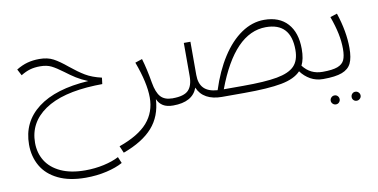

<svg xmlns="http://www.w3.org/2000/svg" viewBox="-74 -642 2363 1201"><g transform="rotate(-10 1107.5 -41.0)"><path d="M621 298Q580 321 517.5 335.5Q455 350 385 350Q281 350 210 315.5Q139 281 104.5 221Q70 161 70 85Q70 -59 182 -144.5Q294 -230 504 -243Q462 -260 431 -279.5Q400 -299 366 -325Q323 -357 294 -371.5Q265 -386 223 -386Q187 -386 159 -378Q131 -370 100 -351L79 -391Q115 -413 150 -422.5Q185 -432 226 -432Q278 -432 314.5 -412.5Q351 -393 399 -353Q449 -312 490 -287.5Q531 -263 592 -249L587 -209L541 -208Q330 -200 219.5 -124Q109 -48 109 80Q109 145 140.5 195.5Q172 246 235 275Q298 304 389 304Q451 304 507.5 291.5Q564 279 604 258Z M1021 -23 1001 0Q961 0 937 -15Q913 -30 901 -58Q895 50 832 121Q769 192 645 237L626 193Q751 149 808 83.5Q865 18 865 -75Q865 -168 814 -305L859 -320Q879 -253 894 -164Q905 -100 930 -72.5Q955 -45 1004 -45Z M1974 -23 1954 0Q1909 0 1873.5 -20Q1838 -40 1813 -74Q1774 -32 1689.5 -16Q1605 0 1452 0H1310Q1253 0 1213.5 -21.5Q1174 -43 1156 -86Q1125 0 1001 0L981 -23L1006 -45Q1078 -45 1106 -74Q1134 -103 1134 -163V-374H1176V-163Q1176 -108 1204 -79Q1232 -50 1291 -46Q1328 -162 1383.5 -248.5Q1439 -335 1508 -382Q1577 -429 1653 -429Q1749 -429 1801.5 -371Q1854 -313 1854 -209Q1854 -145 1834 -106Q1858 -75 1888.5 -60Q1919 -45 1959 -45ZM1814 -210Q1814 -382 1656 -382Q1456 -382 1330 -45H1452Q1592 -45 1669 -59Q1746 -73 1780 -108Q1814 -143 1814 -210Z M2108 -165Q2108 -212 2097.5 -262.5Q2087 -313 2065 -374L2109 -388Q2149 -268 2149 -163Q2149 -101 2132.5 -66.5Q2116 -32 2074 -16Q2032 0 1954 0L1934 -23L1958 -45Q2021 -45 2053 -57Q2085 -69 2096.5 -94.5Q2108 -120 2108 -165ZM1976 142Q1976 130 1984.5 121.5Q1993 113 2005 113Q2017 113 2025 121.5Q2033 130 2033 142Q2033 153 2025 161.5Q2017 170 2005 170Q1993 170 1984.5 161.5Q1976 153 1976 142ZM2109 142Q2109 130 2117 121.5Q2125 113 2137 113Q2149 113 2157.5 121.5Q2166 130 2166 142Q2166 153 2157.5 161.5Q2149 170 2137 170Q2125 170 2117 162Q2109 154 2109 142Z"/></g></svg>

Font: FiraGO ExtraLight
Style: Regular
Weight: 200
Designer: bBox Type
Foundry: bBox Type GmbH
Version: Version 1.001